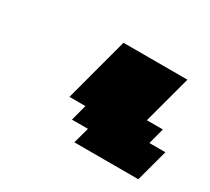

<svg xmlns="http://www.w3.org/2000/svg" viewBox="-85 -1013 712 650"><g transform="rotate(30 271.0 -687.5)"><path d="M258.8 -500H508.8Q514.2 -520.5 525.6 -562.3Q537.1 -604 542.5 -625H480L496.6 -687.5H434.1L484.4 -875H234.4Q223.1 -833 200.9 -750Q178.7 -667 167.5 -625H230L213.4 -562.5H275.9Z"/></g></svg>

Font: Faithful 32x
Style: BoldOblique
Weight: 400
Foundry: Faithful Resource Pack
Version: Version 1.0; January 27, 2023